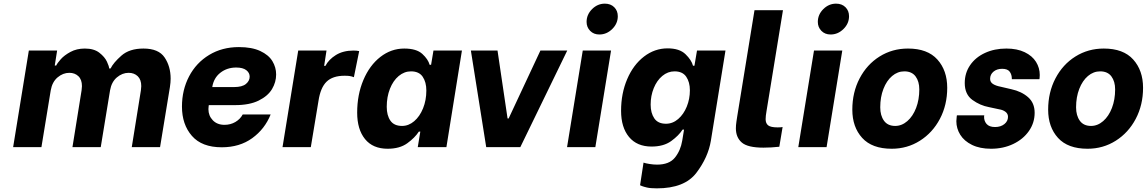

<svg xmlns="http://www.w3.org/2000/svg" viewBox="-20 -806 6283 1052"><path d="M138 -529H293L280 -447H288Q294 -460 313 -481.5Q332 -503 366 -521.5Q400 -540 445 -540Q495 -540 524.5 -517Q554 -494 566 -468Q578 -442 578 -431H586Q601 -462 645 -501Q689 -540 766 -540Q849 -540 882 -491Q915 -442 915 -375Q915 -355 911 -329L857 0H702L752 -311Q754 -327 754 -334Q754 -370 734.5 -388.5Q715 -407 685 -407Q650 -407 620.5 -382Q591 -357 583 -311L532 0H377L427 -311Q429 -327 429 -334Q429 -370 409.5 -388.5Q390 -407 360 -407Q325 -407 295.5 -382Q266 -357 258 -311L207 0H52Z M977 -222Q977 -313 1016 -387.5Q1055 -462 1126 -505Q1197 -548 1289 -548Q1360 -548 1406 -526.5Q1452 -505 1472.5 -471Q1493 -437 1493 -398Q1493 -356 1470.5 -318Q1448 -280 1397.5 -255Q1347 -230 1268 -230H1124L1123 -222Q1122 -217 1122 -208Q1122 -172 1146 -147Q1170 -122 1210 -122Q1243 -122 1269.5 -137.5Q1296 -153 1310 -179H1463Q1431 -99 1362 -49Q1293 1 1195 1Q1086 1 1031.5 -61.5Q977 -124 977 -222ZM1263 -329Q1307 -329 1327.5 -346Q1348 -363 1348 -386Q1348 -407 1329.5 -421.5Q1311 -436 1274 -436Q1224 -436 1187.5 -407.5Q1151 -379 1143 -329Z M1614 -529H1769L1756 -445H1763Q1781 -480 1820.5 -504.5Q1860 -529 1917 -529Q1935 -529 1948 -526L1919 -383Q1906 -388 1895.5 -389.5Q1885 -391 1868 -391Q1803 -391 1769.5 -358.5Q1736 -326 1725 -253L1683 0H1528Z M1937 -189Q1937 -287 1971 -367.5Q2005 -448 2064 -494Q2123 -540 2195 -540Q2262 -540 2294 -510.5Q2326 -481 2334 -451H2342L2355 -529H2511L2426 0H2269L2283 -85H2275Q2253 -51 2211.5 -21Q2170 9 2104 9Q2023 9 1980 -44Q1937 -97 1937 -189ZM2316 -310Q2316 -356 2296 -385.5Q2276 -415 2232 -415Q2195 -415 2164.5 -389.5Q2134 -364 2116.5 -319.5Q2099 -275 2099 -221Q2099 -174 2119 -145Q2139 -116 2183 -116Q2219 -116 2249.5 -142Q2280 -168 2298 -212.5Q2316 -257 2316 -310Z M2560 -529H2706L2761 -157H2767L2941 -529H3088L2831 0H2644Z M3173 -529H3328L3242 0H3087ZM3194 -686Q3194 -726 3224 -756Q3254 -786 3294 -786Q3326 -786 3345.5 -766.5Q3365 -747 3365 -717Q3365 -677 3334.5 -647Q3304 -617 3264 -617Q3233 -617 3213.5 -637Q3194 -657 3194 -686Z M3487 209 3506 85Q3517 89 3539 92.5Q3561 96 3580 96Q3647 96 3678 57.5Q3709 19 3718 -35L3728 -96H3720Q3699 -63 3657.5 -33Q3616 -3 3550 -3Q3470 -3 3426.5 -55.5Q3383 -108 3383 -199Q3383 -294 3416.5 -372.5Q3450 -451 3508.5 -496Q3567 -541 3638 -541Q3703 -541 3736 -509Q3769 -477 3777 -446H3785L3799 -529H3955L3875 -35Q3860 56 3795.5 141Q3731 226 3579 226Q3544 226 3525 221.5Q3506 217 3497.5 213.5Q3489 210 3487 209ZM3760 -311Q3760 -356 3740 -385.5Q3720 -415 3676 -415Q3639 -415 3609 -390Q3579 -365 3562 -323Q3545 -281 3545 -233Q3545 -187 3565 -157.5Q3585 -128 3629 -128Q3666 -128 3696 -154Q3726 -180 3743 -222Q3760 -264 3760 -311Z M4012 -103Q4012 -119 4015 -139.5Q4018 -160 4019 -166L4114 -750H4270L4180 -198Q4175 -170 4175 -153Q4175 -130 4189 -119Q4203 -108 4241 -108Q4260 -108 4268 -110L4250 -2Q4205 3 4163 3Q4077 3 4044.5 -25Q4012 -53 4012 -103Z M4440 -529H4595L4509 0H4354ZM4461 -686Q4461 -726 4491 -756Q4521 -786 4561 -786Q4593 -786 4612.5 -766.5Q4632 -747 4632 -717Q4632 -677 4601.5 -647Q4571 -617 4531 -617Q4500 -617 4480.5 -637Q4461 -657 4461 -686Z M4650 -205Q4650 -300 4690 -376.5Q4730 -453 4799.5 -496.5Q4869 -540 4955 -540Q5062 -540 5116 -480Q5170 -420 5170 -325Q5170 -231 5130 -155Q5090 -79 5020.5 -35Q4951 9 4866 9Q4758 9 4704 -50.5Q4650 -110 4650 -205ZM5017 -316Q5017 -360 4996.5 -387.5Q4976 -415 4935 -415Q4898 -415 4868 -389.5Q4838 -364 4820.5 -319Q4803 -274 4803 -218Q4803 -173 4823.5 -144.5Q4844 -116 4885 -116Q4921 -116 4951.5 -142.5Q4982 -169 4999.5 -214.5Q5017 -260 5017 -316Z M5220 -142Q5220 -151 5222 -167L5223 -174H5373L5372 -168Q5371 -144 5385.5 -127Q5400 -110 5432 -110Q5463 -110 5483 -126Q5503 -142 5503 -166Q5503 -183 5489 -193.5Q5475 -204 5455 -207L5399 -219Q5350 -228 5308 -258.5Q5266 -289 5266 -351Q5266 -406 5295.5 -449Q5325 -492 5377 -516Q5429 -540 5494 -540Q5553 -540 5594.5 -520Q5636 -500 5656.5 -467Q5677 -434 5677 -395Q5677 -383 5676 -377L5675 -372H5524V-375Q5524 -397 5512.5 -413Q5501 -429 5471 -429Q5442 -429 5423.5 -413.5Q5405 -398 5405 -374Q5405 -356 5420.5 -346Q5436 -336 5462 -331L5522 -317Q5577 -305 5613 -273.5Q5649 -242 5649 -188Q5649 -133 5617.5 -88Q5586 -43 5531.5 -17Q5477 9 5410 9Q5349 9 5306 -12Q5263 -33 5241.5 -67.5Q5220 -102 5220 -142Z M5723 -205Q5723 -300 5763 -376.5Q5803 -453 5872.5 -496.5Q5942 -540 6028 -540Q6135 -540 6189 -480Q6243 -420 6243 -325Q6243 -231 6203 -155Q6163 -79 6093.5 -35Q6024 9 5939 9Q5831 9 5777 -50.5Q5723 -110 5723 -205ZM6090 -316Q6090 -360 6069.5 -387.5Q6049 -415 6008 -415Q5971 -415 5941 -389.5Q5911 -364 5893.5 -319Q5876 -274 5876 -218Q5876 -173 5896.5 -144.5Q5917 -116 5958 -116Q5994 -116 6024.5 -142.5Q6055 -169 6072.5 -214.5Q6090 -260 6090 -316Z"/></svg>

Font: Be Vietnam ExtraBold
Style: Italic
Weight: 800
Italic angle: -9.778°
Designer: Gabriel Lam
Foundry: TypeRant
Version: Version 3.000